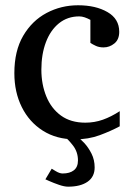

<svg xmlns="http://www.w3.org/2000/svg" viewBox="-20 -514 506 725"><path d="M237.3 190.9Q222.7 190.9 202.4 183.8Q182.1 176.8 166.7 169.9Q151.4 163.1 151.4 163.1L175.3 123Q175.3 123 190.2 132.1Q205.1 141.1 216.3 141.1Q243.7 141.1 259 128.9Q274.4 116.7 274.4 91.8Q274.4 60.1 255.9 35.9Q237.3 11.7 220.2 -1H267.6Q281.7 8.3 297.9 25.6Q314 43 325.7 66.4Q337.4 89.8 337.4 118.2Q337.4 153.8 310.5 172.4Q283.7 190.9 237.3 190.9ZM432.1 -37.1Q398.4 -19 356.2 -3.4Q314 12.2 263.2 12.2Q193.4 12.2 141.8 -20.5Q90.3 -53.2 62.3 -109.6Q34.2 -166 34.2 -237.8Q34.2 -321.8 67.6 -378.9Q101.1 -436 156 -465.1Q210.9 -494.1 274.9 -494.1Q341.3 -494.1 385.7 -468.5Q430.2 -442.9 430.2 -394Q430.2 -364.7 411.9 -349.9Q393.6 -335 371.1 -335Q354.5 -335 342.3 -340.6Q330.1 -346.2 321.3 -352.1V-439Q310.5 -444.8 299.8 -448.5Q289.1 -452.1 279.3 -452.1Q234.9 -452.1 202.6 -426Q170.4 -399.9 153.3 -354.5Q136.2 -309.1 136.2 -251Q136.2 -195.8 154.8 -150.1Q173.3 -104.5 210.2 -77.6Q247.1 -50.8 302.2 -50.8Q336.9 -50.8 368.4 -62Q399.9 -73.2 432.1 -94.2Z"/></svg>

Font: Charis
Style: Regular
Weight: 400
Designer: Walt Agee, Miriam Martin, Annie Olsen, Victor Gaultney, Lorna Priest, Alan Ward, Bob Hallissy, Martin Hosken, Sharon Cor
Foundry: SIL Global
Version: Version 7.000